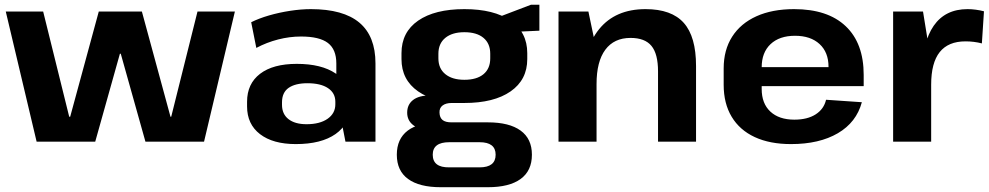

<svg xmlns="http://www.w3.org/2000/svg" viewBox="-20 -588 4104 797"><path d="M4 -540H159.2L267.3 -103.4H271.3L390 -540H569L687.7 -103.4H690.7L799.8 -540H955L827 0H583.7L481.3 -364.9H477.7L375.3 0H132Z M1376.1 -194.1V-324.7Q1376.1 -383 1341.1 -409.7Q1306.1 -436.4 1229.6 -436.4Q1182.1 -436.4 1134.6 -424.2Q1087.1 -412 1044 -389.1L1022.7 -495.7Q1054.4 -511.6 1096.6 -523.9Q1138.8 -536.1 1184.3 -543.1Q1229.8 -550.1 1270.4 -550.1Q1405 -550.1 1471.8 -494Q1538.6 -437.9 1538.6 -324.7V0H1414ZM1207.8 10.1Q1113 10.1 1059.3 -31.2Q1005.6 -72.5 1005.6 -146.1V-165.7Q1005.6 -240.3 1059.5 -281.6Q1113.5 -322.9 1211.8 -322.9Q1314.6 -322.9 1373.5 -282.9Q1432.4 -242.8 1432.4 -169.2V-148.1Q1432.4 -73.5 1373 -31.7Q1313.6 10.1 1207.8 10.1ZM1252.6 -72.4Q1307.6 -72.4 1339.8 -94.9Q1372 -117.4 1372 -155V-165.8Q1372 -201.9 1341.5 -222.2Q1311.1 -242.5 1256.1 -242.5Q1206.1 -242.5 1178.3 -223.4Q1150.6 -204.3 1150.6 -162.9V-153Q1150.6 -114.5 1177.6 -93.4Q1204.6 -72.4 1252.6 -72.4Z M1907.6 -160.5Q1784.9 -160.5 1715.7 -208.6Q1646.6 -256.7 1646.6 -342.8V-367.3Q1646.6 -454.4 1715.7 -502.3Q1784.9 -550.1 1907.6 -550.1Q2030.3 -550.1 2099.5 -502.3Q2168.7 -454.4 2168.7 -367.3V-342.8Q2168.7 -256.7 2099.5 -208.6Q2030.3 -160.5 1907.6 -160.5ZM1809.5 189.1Q1720.7 189.1 1674 155Q1627.2 120.9 1627.2 54.2Q1627.2 -11.4 1672.4 -45.8Q1717.6 -80.1 1809 -80.1H2005.2Q2094.1 -80.1 2141 -46Q2188 -12 2188 54.2Q2188 120.9 2141 155Q2094.1 189.1 2005.2 189.1ZM1970.7 106.7Q2037.4 106.7 2037.4 54.2Q2037.4 2.3 1970.7 2.3H1845Q1776.3 2.3 1776.3 54.2Q1776.3 107.7 1845 106.7ZM1764.4 -48.9Q1720.8 -48.9 1695.5 -68.4Q1670.2 -87.9 1670.2 -120.3Q1670.2 -153.8 1694.5 -172.8Q1718.8 -191.8 1764.9 -191.8H1907.6V-160.5H1855.2Q1830.8 -160.5 1817.1 -150.1Q1803.4 -139.7 1804.4 -120.3Q1805 -100 1816.9 -90Q1828.8 -80.1 1854.2 -80.1H1907.6V-48.9ZM1907.6 -256.8Q1959 -256.8 1987 -280Q2015 -303.3 2015 -345.8V-364.8Q2015 -407.3 1987 -430.8Q1959 -454.3 1907.6 -454.3Q1857.2 -454.3 1828.5 -430.8Q1799.8 -407.3 1799.8 -364.8V-345.8Q1799.8 -303.7 1828.5 -280.3Q1857.2 -256.8 1907.6 -256.8ZM2026.3 -508.2 2184 -568.3H2219V-460.6L2026.3 -451.7Z M2711.5 -291.9Q2711.5 -364.5 2684.2 -397.5Q2657 -430.6 2597.5 -430.6Q2529.1 -430.6 2492.7 -381.6Q2456.3 -332.7 2456.3 -239.3L2399.5 -157.3V-227.4Q2399.5 -384 2467 -467Q2534.4 -550.1 2659.7 -550.1Q2767.6 -550.1 2818.4 -493Q2869.3 -435.9 2869.3 -314V0H2711.5ZM2298.4 -540H2422.5L2456.3 -378.6V0H2298.4Z M3263.4 10.1Q3175.5 10.1 3112.9 -19Q3050.3 -48.1 3017.2 -103.3Q2984 -158.4 2984 -236.1V-303.9Q2984 -380.6 3019.2 -435.7Q3054.4 -490.9 3120 -520.5Q3185.6 -550.1 3276.1 -550.1Q3415.9 -550.1 3490.5 -479.3Q3565.2 -408.5 3565.2 -276.9V-230.5H3112.8V-309.4H3440.5L3419.2 -279.1V-311Q3419.2 -371 3382 -405.2Q3344.7 -439.5 3280.2 -439.5Q3215.3 -439.5 3178.5 -404.7Q3141.8 -370 3141.8 -308.5V-218.8Q3141.8 -158.3 3177.8 -124.8Q3213.8 -91.3 3277.3 -91.3Q3331.7 -91.3 3365.9 -113.3Q3400.1 -135.3 3409 -173.9L3557.6 -163.7Q3534.9 -80 3458 -35Q3381 10.1 3263.4 10.1Z M3687.4 -540H3811.5L3845.3 -331.1V0H3687.4ZM3807.9 -277.7Q3807.9 -412.2 3855.9 -481.1Q3903.8 -550.1 3996.4 -550.1Q4012.9 -550.1 4030.2 -547.8Q4047.4 -545.6 4064.5 -541.1L4055.8 -407.8Q4023.2 -416.3 3987.7 -416.3Q3916.4 -416.3 3880.8 -371.8Q3845.3 -327.2 3845.3 -236.6Z"/></svg>

Font: Pathway Extreme 8pt Thin
Style: Regular
Weight: 100
Designer: Eduardo Rodriguez Tunni
Foundry: Eduardo Rodriguez Tunni
Version: Version 1.000